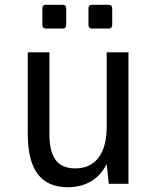

<svg xmlns="http://www.w3.org/2000/svg" viewBox="-20 -763 642 797"><path d="M170.4 -644.5H240.2C249.5 -644.5 254.9 -649.9 254.9 -659.2V-728.5C254.9 -737.8 249.5 -743.2 240.2 -743.2H170.4C161.1 -743.2 155.8 -737.8 155.8 -728.5V-659.2C155.8 -649.9 161.1 -644.5 170.4 -644.5ZM361.8 -644.5H431.2C440.4 -644.5 445.8 -649.9 445.8 -659.2V-728.5C445.8 -737.8 440.4 -743.2 431.2 -743.2H361.8C352.5 -743.2 347.2 -737.8 347.2 -728.5V-659.2C347.2 -649.9 352.5 -644.5 361.8 -644.5ZM260.7 14.2C297.4 14.2 330.6 5.9 357.9 -10.3C385.3 -26.4 406.7 -50.3 422.9 -82L431.6 0H513.2V-545.9H422.9V-236.8C422.9 -181.2 411.6 -138.7 389.2 -108.9C366.7 -79.1 334.5 -64 292 -64C253.4 -64 228 -76.7 211.4 -98.6C193.8 -121.6 185.1 -157.7 185.1 -207V-545.9H95.2V-207C95.2 -132.8 108.9 -77.6 136.2 -41C163.6 -4.4 205.6 14.2 260.7 14.2Z"/></svg>

Font: Hack
Style: Regular
Weight: 400
Monospace: yes
Designer: Christopher Simpkins
Foundry: Christopher Simpkins
Version: Version 2.010